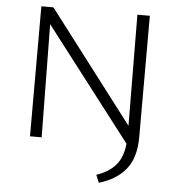

<svg xmlns="http://www.w3.org/2000/svg" viewBox="-58 -712 888 968"><g transform="rotate(5 386.5 -227.5)"><path d="M661 -658V-44Q661 61 613 119.5Q565 178 478 203L462 164Q525 143 559 103.5Q593 64 600 -5L164 -572L171 0H112V-658H173L602 -96L598 -658Z"/></g></svg>

Font: Ysabeau Infant Semilight
Style: Regular
Weight: 300
Designer: Christian Thalmann (Catharsis Fonts)
Version: Version 0.003